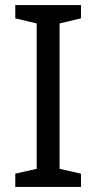

<svg xmlns="http://www.w3.org/2000/svg" viewBox="-20 -734 379 754"><path d="M298 0H40V-52L124 -71V-642L40 -662V-714H298V-662L214 -642V-71L298 -52Z"/></svg>

Font: Noto Sans Modi
Style: Regular
Weight: 400
Designer: Monotype Design Team
Foundry: Monotype Imaging Inc.
Version: Version 2.003; ttfautohint (v1.8.4.7-5d5b)